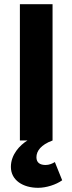

<svg xmlns="http://www.w3.org/2000/svg" viewBox="-20 -671 346 917"><path d="M162 226C201 226 248 211 277 190L242 103C231 110 215 117 198 117C171 117 154 106 154 80C154 50 176 20 231 0V-651H75V0H111C75 22 32 67 32 126C32 190 90 226 162 226Z"/></svg>

Font: DAIFUKU Sans
Style: Bold
Weight: 700
Designer: Original font ‘Source Han Sans JP’ : Paul D. Hunt
Foundry: Daifuku
Version: Version 1.000